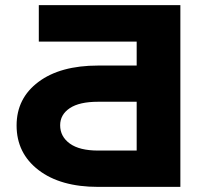

<svg xmlns="http://www.w3.org/2000/svg" viewBox="-20 -731 795 751"><path d="M44.9 -240.2Q44.9 -346.7 130.4 -410.6Q215.8 -474.6 363.8 -474.6H514.6V-568.4H131.8V-710.9H685.5V0H363.8Q216.3 0 130.6 -65.9Q44.9 -131.8 44.9 -240.2ZM514.6 -333H363.8Q290.5 -333 252.9 -307.9Q215.3 -282.7 215.3 -241.2Q215.3 -196.8 253.2 -169.4Q291 -142.1 363.8 -142.1H514.6Z"/></svg>

Font: Bert Sans Black
Style: Regular
Weight: 900
Designer: Christian Robertson, Adam Twardoch, & Cristiano Sobral
Foundry: Google
Version: Version 12.135;January 10, 2020;FontCreator 12.0.0.2547 64-b